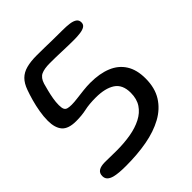

<svg xmlns="http://www.w3.org/2000/svg" viewBox="-173 -712 825 825"><g transform="rotate(-45 239.5 -299.0)"><path d="M119.5 4.5Q97 4.5 79.2 3Q61.5 1.5 48 -2Q32 -6.5 23.8 -14.8Q15.5 -23 15.5 -37Q15.5 -54.5 28.2 -63Q41 -71.5 66 -71.5Q78 -71.5 97 -71Q116 -70.5 138 -70.5Q182 -70.5 221.5 -77.2Q261 -84 291.2 -99.5Q321.5 -115 338.5 -140.5Q355.5 -166 355.5 -203.5Q355.5 -253.5 323.2 -274.5Q291 -295.5 234 -295.5Q194 -295.5 166 -289.2Q138 -283 103.5 -283Q56.5 -283 37.2 -305.2Q18 -327.5 18 -370.5Q18 -396 22.8 -424Q27.5 -452 35 -478.8Q42.5 -505.5 50 -526Q60.5 -555.5 77.2 -572.2Q94 -589 120 -596Q146 -603 183 -603Q213 -603 233.2 -602.5Q253.5 -602 277.2 -601.5Q301 -601 339 -601Q362 -601 380.2 -598.5Q398.5 -596 409 -588.8Q419.5 -581.5 419.5 -567.5Q419.5 -554 409.2 -547.5Q399 -541 381.5 -538.8Q364 -536.5 344 -536.5Q311.5 -536.5 273.8 -538Q236 -539.5 199.5 -539.5Q165.5 -539.5 146.8 -530.8Q128 -522 119.5 -494.5Q115.5 -480.5 110.8 -461.8Q106 -443 102.5 -423Q99 -403 99 -384.5Q99 -367 103.2 -359Q107.5 -351 116.8 -348.8Q126 -346.5 140 -346.5Q154.5 -346.5 175.5 -349.2Q196.5 -352 219.8 -354.5Q243 -357 262.5 -357Q319.5 -357 360 -340.2Q400.5 -323.5 422.2 -289.2Q444 -255 444 -202Q444 -144.5 419.2 -105Q394.5 -65.5 350.2 -41.2Q306 -17 247.2 -6.2Q188.5 4.5 119.5 4.5Z"/></g></svg>

Font: Gluten Thin Light
Style: Regular
Weight: 300
Version: Version 1.300